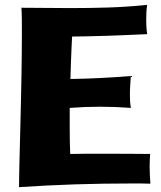

<svg xmlns="http://www.w3.org/2000/svg" viewBox="-20 -751 659 788"><path d="M517.1 -308.1Q485.4 -310.5 453.6 -311.8Q421.9 -313 390.1 -313Q359.4 -313 328.6 -311.8Q297.9 -310.5 266.1 -308.1V-226.1Q266.1 -196.8 266.6 -169.7Q267.1 -142.6 268.1 -119.1Q299.8 -120.1 335.7 -120.1Q371.6 -120.1 408.2 -120.1Q444.8 -120.1 478.5 -119.9Q512.2 -119.6 538.6 -119.6Q568.8 -119.1 596.2 -119.1Q595.7 -112.3 595.2 -104Q594.7 -97.2 594.5 -87.4Q594.2 -77.6 594.2 -65.9Q594.2 -50.8 595 -33.2Q595.7 -15.6 597.2 2.9Q578.1 2 558.3 2Q538.6 2 520 2Q403.3 2 288.8 5.6Q174.3 9.3 58.1 17.1Q58.1 2.4 58.6 -23.9Q59.1 -50.3 59.8 -85.7Q60.5 -121.1 61.8 -163.3Q63 -205.6 64 -251.5Q64.9 -297.4 66.2 -345.2Q67.4 -393.1 68.1 -439.7Q68.8 -486.3 69.3 -529.5Q69.8 -572.8 69.8 -609.9Q69.8 -645.5 69.6 -673.1Q69.3 -700.7 67.9 -719.2Q118.2 -719.2 168.5 -718.5Q218.8 -717.8 270 -717.8Q347.2 -717.8 424.8 -720.2Q502.4 -722.7 584 -731Q581.5 -714.4 580.8 -699Q580.1 -683.6 580.1 -669.9Q580.1 -656.7 580.6 -645.8Q581.1 -634.8 582 -627Q583 -618.2 584 -610.8Q526.9 -607.9 471.2 -606Q447.3 -605 421.6 -604.2Q396 -603.5 370.4 -602.8Q344.7 -602.1 320.6 -601.6Q296.4 -601.1 275.9 -601.1Q274.9 -577.6 273.4 -550.3Q272.5 -526.9 271.2 -495.1Q270 -463.4 269 -426.8Q328.6 -427.7 389.4 -430.7Q450.2 -433.6 517.1 -439Q515.6 -420.4 514.4 -401.6Q513.2 -382.8 513.2 -362.8Q513.2 -349.6 513.9 -335.9Q514.6 -322.3 517.1 -308.1Z"/></svg>

Font: Galindo
Style: Regular
Weight: 400
Version: Version 1.000